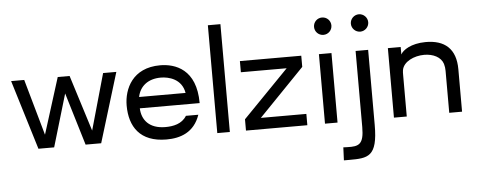

<svg xmlns="http://www.w3.org/2000/svg" viewBox="-61 -947 3449 1387"><g transform="rotate(-5 1663.0 -253.0)"><path d="M189 0H303L416 -381L531 0H644L798 -504H702L587 -97L459 -504H373L245 -97L130 -504H35Z M1117 14C1218 14 1318 -19 1361 -144H1271C1237 -88 1173 -76 1117 -76C1000 -76 947 -142 944 -227H1378C1378 -473 1226 -524 1117 -524C916 -524 851 -375 851 -255C851 -103 924 14 1117 14ZM946 -309C961 -385 1020 -435 1114 -435C1171 -435 1266 -412 1283 -309Z M1486 0H1577V-782H1486Z M1694 -82V0H2139V-82H1809L2139 -423V-504H1694V-423H2026Z M2267 0H2358V-504H2267ZM2249 -703C2249 -668 2277 -640 2312 -640C2347 -640 2375 -668 2375 -703C2375 -738 2347 -766 2312 -766C2277 -766 2249 -738 2249 -703Z M2380 276H2418C2555 276 2624 272 2624 41V-504H2533V48C2533 173 2497 186 2414 183L2384 182ZM2516 -703C2516 -668 2545 -640 2579 -640C2613 -640 2642 -668 2642 -703C2642 -738 2613 -766 2579 -766C2545 -766 2516 -738 2516 -703Z M2767 0H2860V-302C2860 -313 2860 -326 2862 -337C2873 -397 2950 -433 3024 -433C3088 -433 3145 -406 3161 -355C3166 -338 3168 -321 3168 -304V0H3261V-308C3261 -456 3181 -525 3041 -524C2936 -523 2876 -481 2860 -450V-504H2767Z"/></g></svg>

Font: Hibana 45 SubMedium
Style: Regular
Weight: 500
Width: 6
Designer: pygmalion
Foundry: ybstudio
Version: Version 2021.007;FEAKit 1.0